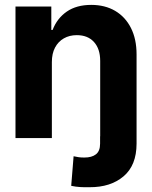

<svg xmlns="http://www.w3.org/2000/svg" viewBox="-20 -573 631 797"><path d="M395.5 -7H546.9V23.4Q546.7 113.5 492.8 159Q439 204.6 351.6 204.1Q332.3 204.6 313.2 203.5Q294.1 202.4 275.6 198.4L285.5 75.6Q295.6 77.9 306.5 79.5Q317.4 81.1 330.1 80.9Q360.9 81.1 378.2 67.6Q395.5 54.2 395.5 23.4ZM195.3 -315.2V0H44.3V-545.9H193V-448.8H198.4Q216.9 -497 257.3 -524.9Q297.7 -552.7 358.8 -552.7Q415.7 -552.7 458 -527.9Q500.2 -503.1 523.5 -457Q546.9 -410.9 546.9 -347.3V0H395.9V-320.3Q395.9 -370.2 370.1 -398.7Q344.3 -427.1 298.8 -427.1Q268.5 -427.1 245.1 -413.8Q221.7 -400.5 208.5 -375.6Q195.3 -350.8 195.3 -315.2Z"/></svg>

Font: Inter Tight
Style: Regular
Weight: 400
Designer: Rasmus Andersson
Foundry: rsms
Version: Version 3.002